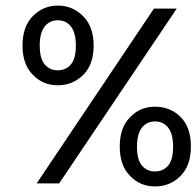

<svg xmlns="http://www.w3.org/2000/svg" viewBox="-20 -660 707 691"><path d="M188 -640Q136 -640 98 -602Q61 -564 61 -496Q61 -428 98 -391Q134 -353 188 -353Q242 -353 280 -391Q317 -428 317 -496Q317 -564 279 -602Q241 -640 188 -640ZM253 -496Q253 -449 235 -428Q217 -407 188 -407Q159 -407 141 -428Q123 -449 123 -496Q123 -542 141 -565Q159 -587 188 -587Q217 -587 235 -565Q253 -542 253 -496ZM112 0H193L616 -629H534ZM538 -276Q484 -276 448 -238Q411 -201 411 -133Q411 -64 448 -27Q484 11 538 11Q592 11 630 -27Q667 -64 667 -133Q667 -202 630 -239Q593 -276 538 -276ZM585 -201Q603 -178 603 -132Q603 -85 585 -64Q567 -43 538 -43Q509 -43 491 -64Q473 -85 473 -132Q473 -178 491 -201Q509 -223 538 -223Q567 -223 585 -201Z"/></svg>

Font: FEC Monospace Regular
Style: Regular
Weight: 500
Designer: Jonathan Pinhorn
Foundry: FEC
Version: Version 0.1